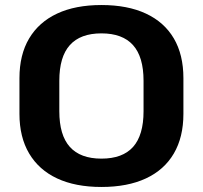

<svg xmlns="http://www.w3.org/2000/svg" viewBox="-20 -730 803 760"><path d="M381.5 10.1Q278.6 10.1 206.2 -23.7Q133.9 -57.5 95.4 -122.4Q57 -187.2 57 -279.3V-420.7Q57 -513.3 95.4 -577.9Q133.9 -642.5 206.2 -676.3Q278.6 -710.1 381.5 -710.1Q484.9 -710.1 557.5 -676.3Q630.1 -642.5 668.1 -577.9Q706 -513.3 706 -420.7V-279.3Q706 -187.2 668.1 -122.4Q630.1 -57.5 557.5 -23.7Q484.9 10.1 381.5 10.1ZM381.5 -102.1Q465.3 -102.1 506.8 -148.5Q548.2 -194.9 548.2 -289.7V-410.3Q548.2 -505.1 506.5 -551.5Q464.8 -597.9 381.5 -597.9Q298.1 -597.9 256.5 -551.5Q214.8 -505.1 214.8 -410.3V-289.7Q214.8 -194.9 256.5 -148.5Q298.1 -102.1 381.5 -102.1Z"/></svg>

Font: Pathway Extreme 8pt Thin
Style: Regular
Weight: 100
Version: Version 1.001;gftools[0.9.26]